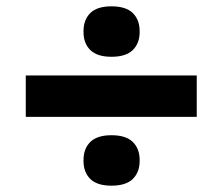

<svg xmlns="http://www.w3.org/2000/svg" viewBox="-20 -601 704 607"><path d="M61.5 -231.5V-362.5H602V-231.5ZM332.5 -14Q287 -14 265.5 -35.2Q244 -56.5 244 -92.5V-95Q244 -131 265.5 -152.2Q287 -173.5 332.5 -173.5Q378 -173.5 399.8 -152.2Q421.5 -131 421.5 -95V-92.5Q421.5 -56.5 399.8 -35.2Q378 -14 332.5 -14ZM332.5 -421.5Q287 -421.5 265.5 -442.8Q244 -464 244 -500V-502Q244 -538.5 265.5 -559.8Q287 -581 332.5 -581Q378 -581 399.8 -559.8Q421.5 -538.5 421.5 -502V-500Q421.5 -464 399.8 -442.8Q378 -421.5 332.5 -421.5Z"/></svg>

Font: Anek Latin Expanded
Style: Bold
Weight: 700
Width: 7
Designer: Yesha Goshar
Foundry: Ek Type
Version: Version 1.003